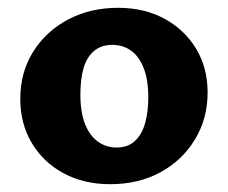

<svg xmlns="http://www.w3.org/2000/svg" viewBox="-20 -458 584 492"><path d="M262 14Q195 14 143 -14Q91 -42 61.5 -91.5Q32 -141 32 -204Q32 -273 65 -325.5Q98 -378 154.5 -408Q211 -438 283 -438Q349 -438 400.5 -410.5Q452 -383 482 -334Q512 -285 512 -221Q512 -154 479.5 -100.5Q447 -47 391 -16.5Q335 14 262 14ZM279 -80Q308 -80 326 -97Q344 -114 352 -143Q360 -172 360 -208Q360 -254 348 -284Q336 -314 315.5 -328.5Q295 -343 268 -343Q239 -343 220.5 -327Q202 -311 194 -283Q186 -255 186 -216Q186 -170 198 -140Q210 -110 231 -95Q252 -80 279 -80Z"/></svg>

Font: Ysabeau ExtraBold
Style: Regular
Weight: 800
Designer: Christian Thalmann (Catharsis Fonts)
Version: Version 2.002